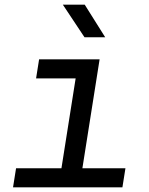

<svg xmlns="http://www.w3.org/2000/svg" viewBox="-20 -805 640 825"><path d="M343 -645H432L344 -785H250ZM36 0H506L519 -82H334L408 -550H148L135 -468H305L244 -82H49Z"/></svg>

Font: JetBrains Mono
Style: Italic
Weight: 400
Italic angle: -9°
Monospace: yes
Designer: Philipp Nurullin, Konstantin Bulenkov
Foundry: JetBrains
Version: Version 2.305